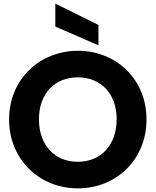

<svg xmlns="http://www.w3.org/2000/svg" viewBox="-20 -1027 855 1055"><path d="M408 8C617 8 785 -148 785 -371C785 -592 618 -748 408 -748C199 -748 30 -592 30 -371C30 -148 199 8 408 8ZM194 -372C194 -513 281 -602 407 -602C534 -602 621 -513 621 -372C621 -229 534 -138 407 -138C281 -138 194 -229 194 -372ZM284 -881 521 -778V-890L284 -1007Z"/></svg>

Font: Malmofest
Style: Bold
Weight: 700
Designer: Jonny Pinhorn (Poppins), Kolossal
Version: Version 1.004;Glyphs 3.1.2 (3151)